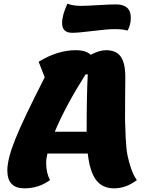

<svg xmlns="http://www.w3.org/2000/svg" viewBox="-20 -999 807 1048"><path d="M374 -820Q319 -820 319 -873Q319 -917 348 -979Q378 -967 422 -967Q452 -967 515.5 -971Q579 -975 613 -975Q694 -975 694 -902Q694 -862 676 -832Q652 -840 604 -840Q567 -840 487.5 -830Q408 -820 374 -820ZM113 29Q20 29 20 -69Q20 -131 63.5 -239.5Q107 -348 224 -577L191 -662Q294 -725 393 -725Q450 -725 475 -700Q522 -725 559 -725Q614 -725 639 -690Q664 -655 664 -578Q664 -543 663 -461.5Q662 -380 662.5 -345Q663 -310 666 -248.5Q669 -187 675.5 -153.5Q682 -120 695 -81Q708 -42 727 -16Q668 29 602 29Q539 29 504.5 -16.5Q470 -62 459 -161H239Q232 -134 232 -110Q232 -55 253 -16Q191 29 113 29ZM447 -593Q337 -419 279 -280H453V-292Q453 -478 459 -593Z"/></svg>

Font: Lemonada
Style: Bold
Weight: 700
Designer: Mohamed Gaber (Arabic), Eduardo Tunni (Latin)
Foundry: Kief Type Foundry
Version: Version 4.004